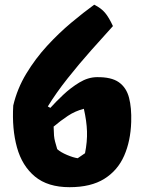

<svg xmlns="http://www.w3.org/2000/svg" viewBox="-20 -776 605 806"><path d="M272 9.8Q180.7 9.8 126.7 -34.9Q72.8 -79.6 51.3 -157Q29.8 -234.4 35.6 -333Q52.2 -403.8 90.3 -466.8Q128.4 -529.8 177.7 -583.5Q227.1 -637.2 279.1 -680.7Q331.1 -724.1 375.5 -756.3Q404.8 -741.7 421.1 -722.2Q437.5 -702.6 454.1 -666.5Q414.1 -622.6 363.3 -565.4Q312.5 -508.3 263.9 -447Q215.3 -385.7 180.7 -329.1L191.4 -323.2Q213.4 -347.7 245.1 -377.7Q276.9 -407.7 313.2 -429.7Q349.6 -451.7 386.2 -452.1Q447.3 -453.1 479 -430.7Q510.7 -408.2 521.7 -365.7Q532.7 -323.2 530.8 -264.2Q528.3 -184.1 501.2 -122.3Q474.1 -60.5 418 -25.4Q361.8 9.8 272 9.8ZM306.2 -111.8 336.9 -132.8Q346.7 -181.6 345.2 -224.6Q343.8 -267.6 332 -319.3Q295.9 -310.1 264.9 -289.6Q233.9 -269 205.1 -244.6Q205.6 -219.7 206.8 -206.5Q208 -193.4 211.2 -181.6Q214.4 -169.9 220.2 -149.9Q234.9 -136.7 261.5 -125.5Q288.1 -114.3 306.2 -111.8Z"/></svg>

Font: Fruktur
Style: Regular
Weight: 400
Designer: Viktoriya Grabowska, Eben Sorkin
Foundry: Viktoriya Grabowska
Version: Version 1.008; ttfautohint (v1.8.4.7-5d5b)